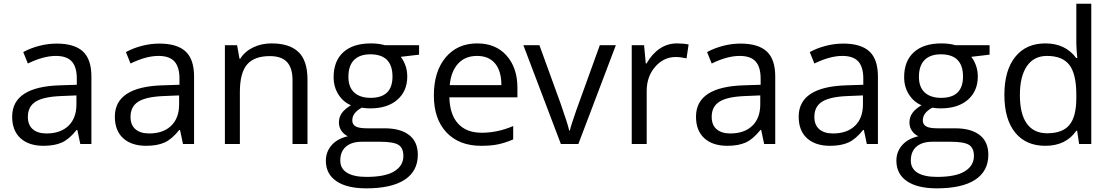

<svg xmlns="http://www.w3.org/2000/svg" viewBox="-20 -780 6017 1040"><path d="M415 0 398.9 -76.2H395Q355 -25.9 315.2 -8.1Q275.4 9.8 215.8 9.8Q136.2 9.8 91.1 -31.2Q45.9 -72.3 45.9 -147.9Q45.9 -310.1 305.2 -317.9L396 -320.8V-354Q396 -417 368.9 -447Q341.8 -477.1 282.2 -477.1Q215.3 -477.1 130.9 -436L106 -498Q145.5 -519.5 192.6 -531.7Q239.7 -543.9 287.1 -543.9Q382.8 -543.9 429 -501.5Q475.1 -459 475.1 -365.2V0ZM231.9 -57.1Q307.6 -57.1 350.8 -98.6Q394 -140.1 394 -214.8V-263.2L313 -259.8Q216.3 -256.3 173.6 -229.7Q130.9 -203.1 130.9 -147Q130.9 -103 157.5 -80.1Q184.1 -57.1 231.9 -57.1Z M971.2 0 955.1 -76.2H951.2Q911.1 -25.9 871.3 -8.1Q831.5 9.8 772 9.8Q692.4 9.8 647.2 -31.2Q602.1 -72.3 602.1 -147.9Q602.1 -310.1 861.3 -317.9L952.1 -320.8V-354Q952.1 -417 925 -447Q897.9 -477.1 838.4 -477.1Q771.5 -477.1 687 -436L662.1 -498Q701.7 -519.5 748.8 -531.7Q795.9 -543.9 843.3 -543.9Q939 -543.9 985.1 -501.5Q1031.2 -459 1031.2 -365.2V0ZM788.1 -57.1Q863.8 -57.1 907 -98.6Q950.2 -140.1 950.2 -214.8V-263.2L869.1 -259.8Q772.5 -256.3 729.7 -229.7Q687 -203.1 687 -147Q687 -103 713.6 -80.1Q740.2 -57.1 788.1 -57.1Z M1564.5 0V-346.2Q1564.5 -411.6 1534.7 -443.8Q1504.9 -476.1 1441.4 -476.1Q1357.4 -476.1 1318.4 -430.7Q1279.3 -385.3 1279.3 -280.8V0H1198.2V-535.2H1264.2L1277.3 -461.9H1281.2Q1306.2 -501.5 1351.1 -523.2Q1396 -544.9 1451.2 -544.9Q1547.9 -544.9 1596.7 -498.3Q1645.5 -451.7 1645.5 -349.1V0Z M2250 -535.2V-483.9L2150.9 -472.2Q2164.6 -455.1 2175.3 -427.5Q2186 -399.9 2186 -365.2Q2186 -286.6 2132.3 -239.7Q2078.6 -192.9 1984.9 -192.9Q1960.9 -192.9 1939.9 -196.8Q1888.2 -169.4 1888.2 -127.9Q1888.2 -106 1906.2 -95.5Q1924.3 -85 1968.3 -85H2063Q2149.9 -85 2196.5 -48.3Q2243.2 -11.7 2243.2 58.1Q2243.2 147 2171.9 193.6Q2100.6 240.2 1963.9 240.2Q1858.9 240.2 1802 201.2Q1745.1 162.1 1745.1 90.8Q1745.1 42 1776.4 6.3Q1807.6 -29.3 1864.3 -42Q1843.8 -51.3 1829.8 -70.8Q1815.9 -90.3 1815.9 -116.2Q1815.9 -145.5 1831.5 -167.5Q1847.2 -189.5 1880.9 -210Q1839.4 -227.1 1813.2 -268.1Q1787.1 -309.1 1787.1 -361.8Q1787.1 -449.7 1839.8 -497.3Q1892.6 -544.9 1989.3 -544.9Q2031.2 -544.9 2064.9 -535.2ZM1823.2 89.8Q1823.2 133.3 1859.9 155.8Q1896.5 178.2 1964.8 178.2Q2066.9 178.2 2116 147.7Q2165 117.2 2165 64.9Q2165 21.5 2138.2 4.6Q2111.3 -12.2 2037.1 -12.2H1939.9Q1884.8 -12.2 1854 14.2Q1823.2 40.5 1823.2 89.8ZM1867.2 -363.8Q1867.2 -307.6 1898.9 -278.8Q1930.7 -250 1987.3 -250Q2106 -250 2106 -365.2Q2106 -485.8 1985.8 -485.8Q1928.7 -485.8 1897.9 -455.1Q1867.2 -424.3 1867.2 -363.8Z M2585.9 9.8Q2467.3 9.8 2398.7 -62.5Q2330.1 -134.8 2330.1 -263.2Q2330.1 -392.6 2393.8 -468.8Q2457.5 -544.9 2564.9 -544.9Q2665.5 -544.9 2724.1 -478.8Q2782.7 -412.6 2782.7 -304.2V-252.9H2414.1Q2416.5 -158.7 2461.7 -109.9Q2506.8 -61 2588.9 -61Q2675.3 -61 2759.8 -97.2V-24.9Q2716.8 -6.3 2678.5 1.7Q2640.1 9.8 2585.9 9.8ZM2564 -477.1Q2499.5 -477.1 2461.2 -435.1Q2422.9 -393.1 2416 -318.8H2695.8Q2695.8 -395.5 2661.6 -436.3Q2627.4 -477.1 2564 -477.1Z M3018.1 0 2814.9 -535.2H2901.9L3017.1 -217.8Q3056.2 -106.4 3063 -73.2H3066.9Q3072.3 -99.1 3100.8 -180.4Q3129.4 -261.7 3229 -535.2H3315.9L3112.8 0Z M3646 -544.9Q3681.6 -544.9 3710 -539.1L3698.7 -463.9Q3665.5 -471.2 3640.1 -471.2Q3575.2 -471.2 3529.1 -418.5Q3482.9 -365.7 3482.9 -287.1V0H3401.9V-535.2H3468.8L3478 -436H3481.9Q3511.7 -488.3 3553.7 -516.6Q3595.7 -544.9 3646 -544.9Z M4119.1 0 4103 -76.2H4099.1Q4059.1 -25.9 4019.3 -8.1Q3979.5 9.8 3919.9 9.8Q3840.3 9.8 3795.2 -31.2Q3750 -72.3 3750 -147.9Q3750 -310.1 4009.3 -317.9L4100.1 -320.8V-354Q4100.1 -417 4073 -447Q4045.9 -477.1 3986.3 -477.1Q3919.4 -477.1 3835 -436L3810.1 -498Q3849.6 -519.5 3896.7 -531.7Q3943.8 -543.9 3991.2 -543.9Q4086.9 -543.9 4133.1 -501.5Q4179.2 -459 4179.2 -365.2V0ZM3936 -57.1Q4011.7 -57.1 4054.9 -98.6Q4098.1 -140.1 4098.1 -214.8V-263.2L4017.1 -259.8Q3920.4 -256.3 3877.7 -229.7Q3835 -203.1 3835 -147Q3835 -103 3861.6 -80.1Q3888.2 -57.1 3936 -57.1Z M4675.3 0 4659.2 -76.2H4655.3Q4615.2 -25.9 4575.4 -8.1Q4535.6 9.8 4476.1 9.8Q4396.5 9.8 4351.3 -31.2Q4306.2 -72.3 4306.2 -147.9Q4306.2 -310.1 4565.4 -317.9L4656.2 -320.8V-354Q4656.2 -417 4629.2 -447Q4602.1 -477.1 4542.5 -477.1Q4475.6 -477.1 4391.1 -436L4366.2 -498Q4405.8 -519.5 4452.9 -531.7Q4500 -543.9 4547.4 -543.9Q4643.1 -543.9 4689.2 -501.5Q4735.4 -459 4735.4 -365.2V0ZM4492.2 -57.1Q4567.9 -57.1 4611.1 -98.6Q4654.3 -140.1 4654.3 -214.8V-263.2L4573.2 -259.8Q4476.6 -256.3 4433.8 -229.7Q4391.1 -203.1 4391.1 -147Q4391.1 -103 4417.7 -80.1Q4444.3 -57.1 4492.2 -57.1Z M5340.3 -535.2V-483.9L5241.2 -472.2Q5254.9 -455.1 5265.6 -427.5Q5276.4 -399.9 5276.4 -365.2Q5276.4 -286.6 5222.7 -239.7Q5168.9 -192.9 5075.2 -192.9Q5051.3 -192.9 5030.3 -196.8Q4978.5 -169.4 4978.5 -127.9Q4978.5 -106 4996.6 -95.5Q5014.6 -85 5058.6 -85H5153.3Q5240.2 -85 5286.9 -48.3Q5333.5 -11.7 5333.5 58.1Q5333.5 147 5262.2 193.6Q5190.9 240.2 5054.2 240.2Q4949.2 240.2 4892.3 201.2Q4835.4 162.1 4835.4 90.8Q4835.4 42 4866.7 6.3Q4897.9 -29.3 4954.6 -42Q4934.1 -51.3 4920.2 -70.8Q4906.2 -90.3 4906.2 -116.2Q4906.2 -145.5 4921.9 -167.5Q4937.5 -189.5 4971.2 -210Q4929.7 -227.1 4903.6 -268.1Q4877.4 -309.1 4877.4 -361.8Q4877.4 -449.7 4930.2 -497.3Q4982.9 -544.9 5079.6 -544.9Q5121.6 -544.9 5155.3 -535.2ZM4913.6 89.8Q4913.6 133.3 4950.2 155.8Q4986.8 178.2 5055.2 178.2Q5157.2 178.2 5206.3 147.7Q5255.4 117.2 5255.4 64.9Q5255.4 21.5 5228.5 4.6Q5201.7 -12.2 5127.4 -12.2H5030.3Q4975.1 -12.2 4944.3 14.2Q4913.6 40.5 4913.6 89.8ZM4957.5 -363.8Q4957.5 -307.6 4989.3 -278.8Q5021 -250 5077.6 -250Q5196.3 -250 5196.3 -365.2Q5196.3 -485.8 5076.2 -485.8Q5019 -485.8 4988.3 -455.1Q4957.5 -424.3 4957.5 -363.8Z M5814.5 -71.8H5810.1Q5753.9 9.8 5642.1 9.8Q5537.1 9.8 5478.8 -62Q5420.4 -133.8 5420.4 -266.1Q5420.4 -398.4 5479 -471.7Q5537.6 -544.9 5642.1 -544.9Q5751 -544.9 5809.1 -465.8H5815.4L5812 -504.4L5810.1 -542V-759.8H5891.1V0H5825.2ZM5652.3 -58.1Q5735.4 -58.1 5772.7 -103.3Q5810.1 -148.4 5810.1 -249V-266.1Q5810.1 -379.9 5772.2 -428.5Q5734.4 -477.1 5651.4 -477.1Q5580.1 -477.1 5542.2 -421.6Q5504.4 -366.2 5504.4 -265.1Q5504.4 -162.6 5542 -110.4Q5579.6 -58.1 5652.3 -58.1Z"/></svg>

Font: f09607729
Style: Regular
Weight: 400
Foundry: Ascender Corporation
Version: Version 1.10